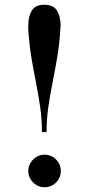

<svg xmlns="http://www.w3.org/2000/svg" viewBox="-20 -778 374 808"><path d="M156.5 -222Q156.5 -276 149.2 -326.5Q142 -377 131.8 -428.5Q121.5 -480 112.2 -535.2Q103 -590.5 99 -653.5Q99 -659 99 -663.2Q99 -667.5 99 -672Q99 -708.5 113.8 -733.2Q128.5 -758 166.5 -758Q205 -758 220 -733.2Q235 -708.5 235 -672Q235 -667.5 234.5 -663.2Q234 -659 234 -653.5Q230 -590.5 220.5 -535.2Q211 -480 200.8 -428.5Q190.5 -377 183.2 -326.5Q176 -276 176 -222ZM167.5 10Q148.5 10 133.2 0.8Q118 -8.5 108.5 -24Q99 -39.5 99 -58.5Q99 -77 108.5 -92.8Q118 -108.5 133.2 -117.8Q148.5 -127 167.5 -127Q186.5 -127 202 -117.8Q217.5 -108.5 226.8 -92.8Q236 -77 236 -58.5Q236 -39.5 226.8 -24Q217.5 -8.5 202 0.8Q186.5 10 167.5 10Z"/></svg>

Font: Bodoni Moda Medium
Style: Regular
Weight: 500
Designer: Owen Earl
Foundry: indestructible type
Version: Version 2.005